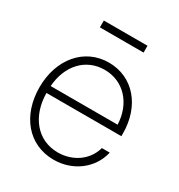

<svg xmlns="http://www.w3.org/2000/svg" viewBox="-166 -798 853 917"><g transform="rotate(30 260.0 -339.0)"><path d="M264.2 9.3C368.7 9.3 457.5 -56.2 480 -154.3H436.5C416.5 -79.6 346.7 -30.8 264.2 -30.8C151.4 -30.8 77.1 -121.6 75.7 -250H488.8V-265.1C488.8 -414.6 397.9 -524.9 262.2 -524.9C127.4 -524.9 33.2 -412.1 33.2 -257.3C33.2 -103 124.5 9.3 264.2 9.3ZM380.9 -686.5H140.1V-648.9H380.9ZM76.7 -288.6C85 -405.8 158.2 -484.9 262.2 -484.9C365.7 -484.9 441.4 -404.8 445.8 -288.6Z"/></g></svg>

Font: Raveo Display Display ExLight
Style: Regular
Weight: 200
Designer: Jakub Foglar, Rasmus Andersson (Inter)
Foundry: Jakubfoglar.com
Version: Version 1.100;Glyphs 3.2.3 (3260)